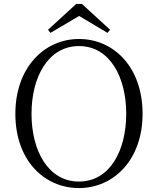

<svg xmlns="http://www.w3.org/2000/svg" viewBox="-20 -940 802 975"><path d="M381 15C557 15 704 -128 704 -362C704 -600 557 -742 381 -742C205 -742 58 -597 58 -362C58 -125 205 15 381 15ZM381 -18C224 -18 140 -176 140 -362C140 -548 224 -706 381 -706C538 -706 621 -548 621 -362C621 -176 538 -18 381 -18ZM396 -920H367L224 -789L236 -773L382 -859L526 -773L539 -789Z"/></svg>

Font: Noto Serif HK Light
Style: Regular
Weight: 300
Designer: Ryoko NISHIZUKA 西塚涼子 (kana & ideographs); Frank Grießhammer (Latin, Greek & Cyrillic); Wenlong ZHANG 张文龙 (bopomofo); San
Foundry: Adobe
Version: Version 2.001;hotconv 1.1.0;makeotfexe 2.6.0